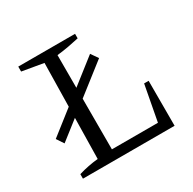

<svg xmlns="http://www.w3.org/2000/svg" viewBox="-122 -647 778 773"><g transform="rotate(-30 267.5 -260.5)"><path d="M458 -209H479V0H53V-21Q76 -28 99 -32.5Q122 -37 144 -39L152 -481L53 -498V-521H317V-500Q295 -495 268 -490Q241 -485 213 -482V-44H427ZM60 -160 38 -193 329 -421 352 -388Z"/></g></svg>

Font: Piazzolla SC Light
Style: Regular
Weight: 300
Designer: Juan Pablo del Peral
Foundry: Huerta Tipografica
Version: Version 1.330